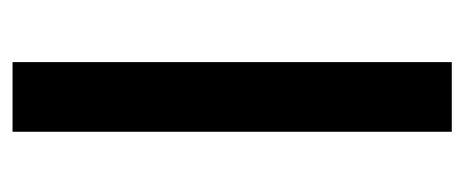

<svg xmlns="http://www.w3.org/2000/svg" viewBox="-237 -499 740 306"><g transform="rotate(90 133.0 -346.0)"><path d="M79 4V-696H190V4Z"/></g></svg>

Font: Repo Medium
Style: Regular
Weight: 500
Designer: Stefan Peev
Foundry: Context Ltd
Version: Version 1.502